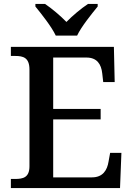

<svg xmlns="http://www.w3.org/2000/svg" viewBox="-20 -951 673 971"><path d="M262 -771H370C391 -816 443 -880 474 -918V-931H425C390 -908 346 -871 316 -840C286 -871 242 -908 208 -931H159V-918C190 -880 241 -816 262 -771ZM35 0H587L594 -178H537L529 -134C522 -90 500 -54 445 -54H249V-347H489V-400H249V-660H417C471 -660 492 -626 497 -580L502 -536H560L556 -714H35V-668H57C97 -668 129 -660 129 -599V-110C129 -53 96 -46 57 -46H35Z"/></svg>

Font: Noto Serif Oriya Medium
Style: Regular
Weight: 500
Designer: David Williams
Foundry: Google LLC, David Williams
Version: Version 1.051